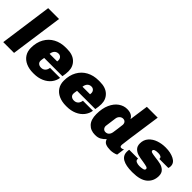

<svg xmlns="http://www.w3.org/2000/svg" viewBox="108 -1594 2478 2478"><g transform="rotate(45 1347.5 -355.0)"><path d="M307 -720 206 0H9L109 -720Z M871 -330Q871 -305 868 -281Q865 -257 860 -229H527Q519 -185 519 -170Q519 -142 538 -126.5Q557 -111 587 -111Q622 -111 644 -132.5Q666 -154 671 -192H854Q846 -135 809.5 -89Q773 -43 712.5 -16.5Q652 10 576 10H561Q489 10 432.5 -15Q376 -40 344.5 -87.5Q313 -135 313 -200Q313 -299 353.5 -371.5Q394 -444 465.5 -482.5Q537 -521 629 -521H654Q758 -521 814.5 -467.5Q871 -414 871 -330ZM539 -316H677Q677 -319 678 -325Q679 -331 679 -339Q679 -365 662.5 -382.5Q646 -400 620 -400Q587 -400 565.5 -378.5Q544 -357 539 -316Z M1471 -330Q1471 -305 1468 -281Q1465 -257 1460 -229H1127Q1119 -185 1119 -170Q1119 -142 1138 -126.5Q1157 -111 1187 -111Q1222 -111 1244 -132.5Q1266 -154 1271 -192H1454Q1446 -135 1409.5 -89Q1373 -43 1312.5 -16.5Q1252 10 1176 10H1161Q1089 10 1032.5 -15Q976 -40 944.5 -87.5Q913 -135 913 -200Q913 -299 953.5 -371.5Q994 -444 1065.5 -482.5Q1137 -521 1229 -521H1254Q1358 -521 1414.5 -467.5Q1471 -414 1471 -330ZM1139 -316H1277Q1277 -319 1278 -325Q1279 -331 1279 -339Q1279 -365 1262.5 -382.5Q1246 -400 1220 -400Q1187 -400 1165.5 -378.5Q1144 -357 1139 -316Z M1873 -458 1910 -720H2108Q2063 -408 2045 -280.5Q2027 -153 2028 -146Q2028 -128 2032.5 -119Q2037 -110 2053 -110Q2070 -110 2090 -123L2075 -13Q2054 -2 2025.5 4Q1997 10 1972 10Q1920 10 1885.5 -4Q1851 -18 1839 -59Q1809 -27 1776.5 -8.5Q1744 10 1694 10Q1611 10 1563 -41.5Q1515 -93 1515 -193Q1515 -298 1548.5 -372Q1582 -446 1636 -483.5Q1690 -521 1750 -521Q1844 -521 1873 -458ZM1730 -326Q1709 -178 1709 -170Q1709 -144 1724 -127.5Q1739 -111 1762 -111Q1793 -111 1811 -130.5Q1829 -150 1834 -181L1845 -257Q1855 -333 1855 -338Q1855 -366 1840.5 -381Q1826 -396 1802 -396Q1775 -396 1754.5 -376Q1734 -356 1730 -326Z M2671 -397Q2671 -377 2664 -358H2499Q2500 -361 2500 -367Q2499 -384 2482.5 -393.5Q2466 -403 2436 -403Q2358 -403 2358 -371Q2358 -355 2380 -348.5Q2402 -342 2450 -336Q2510 -330 2551 -319.5Q2592 -309 2622 -280.5Q2652 -252 2652 -199Q2652 -105 2585 -47.5Q2518 10 2376 10H2366Q2256 10 2196.5 -23.5Q2137 -57 2137 -127Q2137 -151 2141 -167H2303Q2302 -162 2302 -156Q2302 -132 2326.5 -121.5Q2351 -111 2381 -111Q2412 -111 2441.5 -117.5Q2471 -124 2471 -145Q2471 -162 2449 -169Q2427 -176 2377 -184Q2318 -192 2278 -203Q2238 -214 2209 -242.5Q2180 -271 2180 -322Q2180 -389 2220 -434Q2260 -479 2322 -500Q2384 -521 2449 -521H2457Q2544 -521 2607.5 -489Q2671 -457 2671 -397Z"/></g></svg>

Font: Chivo Black Italic
Style: Regular
Weight: 900
Italic angle: -8.05°
Designer: Hector Gatti
Foundry: Omnibus-Type
Version: Version 1.007